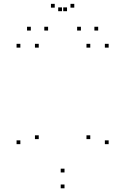

<svg xmlns="http://www.w3.org/2000/svg" viewBox="-20 -971 660 1012"><path d="M184.2 -237.8V-257.8H164.2V-237.8ZM184.2 -720V-740H164.2V-720ZM87.3 -720V-740H67.3V-720ZM87.3 -211.2V-231.2H67.3V-211.2ZM320 21.5V1.5H300V21.5ZM552.7 -211.2V-231.2H532.7V-211.2ZM552.7 -720V-740H532.7V-720ZM455.8 -720V-740H435.8V-720ZM455.8 -237.8V-257.8H435.8V-237.8ZM320 -62V-82H300V-62ZM233.5 -810V-830H213.5V-810ZM333.3 -912V-932H313.3V-912ZM306.7 -912V-932H286.7V-912ZM406.5 -810V-830H386.5V-810ZM497.5 -810V-830H477.5V-810ZM371.5 -930.7V-950.7H351.5V-930.7ZM268.5 -930.7V-950.7H248.5V-930.7ZM142.5 -810V-830H122.5V-810Z"/></svg>

Font: Monaspace Neon Dots Var
Style: Regular
Weight: 400
Designer: Riley Cran and the Lettermatic Team
Version: Version 1.100 (Monaspace Neon Dots)